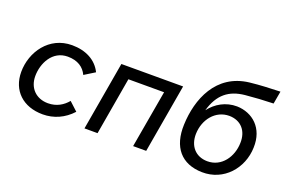

<svg xmlns="http://www.w3.org/2000/svg" viewBox="-95 -1040 2026 1365"><g transform="rotate(20 918.0 -357.0)"><path d="M295 8C378 8 455 -26 514 -91L450 -150C416 -109 368 -79 303 -79C214 -79 153 -139 153 -230C153 -327 208 -439 324 -439C399 -439 447 -406 471 -354L550 -403C511 -483 429 -526 325 -526C152 -526 49 -375 49 -224C49 -84 145 8 295 8Z M609 0H708L783 -435H1053L977 0H1076L1166 -520H699Z M1500 7C1665 10 1782 -125 1786 -283C1792 -432 1693 -515 1576 -518C1491 -519 1419 -477 1372 -415C1409 -545 1484 -601 1600 -613C1671 -620 1739 -624 1812 -626L1829 -722C1747 -719 1680 -717 1600 -708C1356 -680 1272 -461 1265 -268C1258 -96 1343 4 1500 7ZM1508 -79C1421 -80 1365 -141 1367 -235C1370 -345 1443 -436 1547 -436C1636 -435 1689 -373 1686 -282C1684 -177 1617 -78 1508 -79Z"/></g></svg>

Font: Fixel Display Medium
Style: Italic
Weight: 500
Italic angle: -10°
Designer: AlfaBravo + MacPaw
Foundry: Kyrylo Tkachov, Marchela Mozhyna, Serhii Makarenko, Maria Weinstein, Zakhar Kryvoshyya
Version: Version 1.210;Glyphs 3.2 (3217)